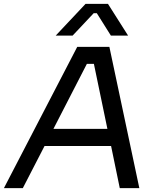

<svg xmlns="http://www.w3.org/2000/svg" viewBox="-50 -972 826 992"><path d="M325.2 -788.1H237.8L392.1 -952.1H507.8L611.8 -788.1H522.9L450.2 -903.8H434.1ZM67.9 0H-29.8L349.1 -730H515.1L669.9 0H568.8L523.9 -217.8H180.2ZM226.1 -306.2H504.9L435.1 -642.1H398.9Z"/></svg>

Font: Sora Italic
Style: Regular
Weight: 400
Designer: Jonathan Barnbrook, Julián Moncada
Foundry: Barnbrook Fonts
Version: Version 2.000